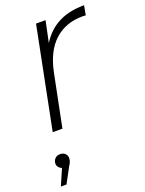

<svg xmlns="http://www.w3.org/2000/svg" viewBox="-148 -597 702 930"><g transform="rotate(-20 203.0 -132.5)"><path d="M53 0 157 -522H206L183 -412Q214 -462 260 -490Q318 -526 406 -526L397 -477Q393 -477 389 -477.5Q385 -478 381 -478Q293 -478 235.5 -425.5Q178 -373 157 -268L103 0ZM0 261 36 178Q29 176 23 170Q13 161 13 148Q13 133 23 122.5Q33 112 49 112Q66 112 75.5 121.5Q85 131 85 144Q85 154 82 162.5Q79 171 71 183L29 261Z"/></g></svg>

Font: Montserrat Thin Light
Style: Italic
Weight: 300
Italic angle: -11.3°
Version: Version 9.000